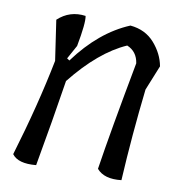

<svg xmlns="http://www.w3.org/2000/svg" viewBox="-67 -609 634 674"><g transform="rotate(10 250.0 -272.5)"><path d="M147 -388 156 -382Q240 -496 346 -540Q400 -535 432.5 -498Q465 -461 473 -417L437 -328Q418 -162 409 0Q348 7 321 -25Q342 -163 389 -413Q383 -454 347 -469Q251 -427 157 -309Q135 -167 105 0Q41 6 19 -24Q75 -210 107 -372L86 -515Q128 -554 185 -546Q190 -522 174 -437Z"/></g></svg>

Font: Tillana
Style: Regular
Weight: 400
Designer: Lipi Raval (Devanagari, Latin), Jonny Pinhorn (Latin)
Foundry: Indian Type Foundry
Version: Version 2.003;PS 1.0;hotconv 1.0.79;makeotf.lib2.5.61930; tt